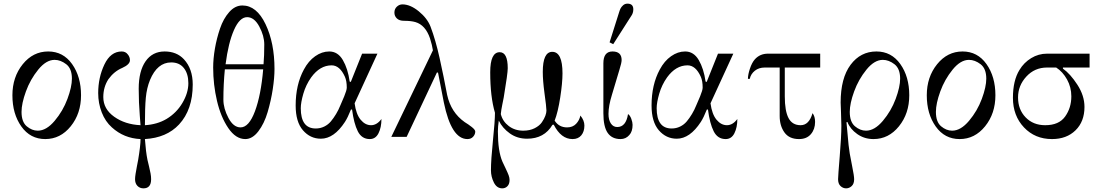

<svg xmlns="http://www.w3.org/2000/svg" viewBox="-20 -750 6042 1052"><path d="M187 -34Q234 -34 279.5 -88Q325 -142 349.5 -208Q374 -274 374 -319Q374 -374 343 -398Q312 -422 279 -422Q233 -422 189.5 -368.5Q146 -315 122 -249Q98 -183 98 -137Q98 -82 126.5 -58Q155 -34 187 -34ZM228 12Q146 12 97 -57Q48 -126 48 -228Q48 -328 104.5 -398Q161 -468 244 -468Q326 -468 375 -399Q424 -330 424 -228Q424 -128 367.5 -58Q311 12 228 12Z M882 -468Q948 -468 988 -425Q1036 -373 1036 -287Q1036 -149 961 -68Q893 5 774 12Q779 81 788 126Q791 139 796.5 161.5Q802 184 805 200.5Q808 217 808 232Q808 282 766 282Q746 282 733 268.5Q720 255 720 232Q720 220 723 201.5Q726 183 730.5 159.5Q735 136 737 126Q750 48 750 12Q659 8 593 -52Q557 -84 537.5 -134Q518 -184 518 -240Q518 -325 552 -396.5Q586 -468 647 -468Q668 -468 680 -452Q692 -438 692 -420Q692 -397 650 -378Q605 -359 574 -316Q546 -273 546 -218Q546 -153 605.5 -110.5Q665 -68 750 -64Q749 -78 746 -116Q743 -154 741.5 -189.5Q740 -225 740 -264Q740 -360 777.5 -414Q815 -468 882 -468ZM918 -408Q842 -408 802 -312Q784 -268 779 -214.5Q774 -161 774 -64Q841 -68 892 -98Q947 -131 979.5 -186Q1012 -241 1012 -294Q1012 -346 987.5 -377Q963 -408 918 -408Z M1324 12Q1272 12 1231 -48Q1190 -108 1169 -197Q1148 -286 1148 -380Q1148 -428 1157.5 -483.5Q1167 -539 1185.5 -593.5Q1204 -648 1236 -684Q1268 -720 1308 -720Q1386 -720 1435 -617.5Q1484 -515 1484 -372Q1484 -324 1474.5 -261.5Q1465 -199 1446.5 -136Q1428 -73 1395.5 -30.5Q1363 12 1324 12ZM1298 -52Q1344 -52 1377 -140.5Q1410 -229 1422 -370H1212Q1204 -288 1204 -204Q1204 -156 1231.5 -104Q1259 -52 1298 -52ZM1334 -656Q1293 -656 1262 -585.5Q1231 -515 1216 -398H1424Q1428 -445 1428 -506Q1428 -554 1400.5 -605Q1373 -656 1334 -656Z M1738 10Q1680 10 1640 -36Q1600 -82 1600 -172Q1600 -286 1645 -369Q1670 -416 1707 -442Q1744 -468 1784 -468Q1831 -468 1858.5 -421Q1886 -374 1896 -303L1902 -301L1964 -456H2048L1923 -184Q1931 -124 1956 -94Q1981 -64 2013 -64Q2045 -64 2070 -98Q2070 -52 2054 -20Q2038 12 2006 12Q1962 12 1940.5 -30.5Q1919 -73 1909 -150H1903Q1885 -105 1870 -82Q1810 10 1738 10ZM1710 -46Q1735 -46 1756.5 -56.5Q1778 -67 1793 -85Q1808 -103 1821.5 -125.5Q1835 -148 1845 -173Q1855 -198 1866 -222Q1880 -256 1880 -270Q1880 -306 1870 -329Q1842 -392 1797 -392Q1733 -392 1685 -326Q1656 -285 1642 -236.5Q1628 -188 1628 -157Q1628 -46 1710 -46Z M2185 -726Q2228 -726 2274.5 -688Q2321 -650 2339 -604Q2367 -530 2389 -430.5Q2411 -331 2430 -230Q2451 -134 2526 -81Q2546 -69 2565 -54Q2584 -39 2584 -29Q2584 -14 2572.5 -1Q2561 12 2541 12Q2453 12 2412 -188Q2405 -221 2395 -275.5Q2385 -330 2380 -352L2374 -353L2208 0H2124L2352 -474Q2348 -502 2336 -540Q2311 -613 2256 -629Q2232 -636 2194 -636Q2168 -636 2154.5 -649Q2141 -662 2141 -681Q2141 -701 2154.5 -713.5Q2168 -726 2185 -726Z M2670 183Q2670 126 2681 19Q2692 -88 2692 -132Q2666 -220 2666 -354Q2666 -464 2718 -464Q2762 -464 2762 -376Q2762 -348 2740 -216Q2738 -205 2732 -176Q2726 -147 2724 -125Q2734 -85 2767.5 -59.5Q2801 -34 2847 -34Q2883 -34 2909.5 -47.5Q2936 -61 2949 -80Q2962 -99 2968 -115.5Q2974 -132 2974 -144Q2974 -163 2963 -242Q2954 -309 2954 -356Q2954 -466 3006 -466Q3062 -466 3062 -348Q3062 -296 3049.5 -215.5Q3037 -135 3019 -89Q3043 -52 3087 -52Q3118 -52 3136.5 -71.5Q3155 -91 3160 -117Q3182 -90 3182 -62Q3182 -29 3165 -8.5Q3148 12 3117 12Q3054 12 3014 -67L3007 -66Q2962 10 2868 10Q2814 10 2773.5 -19Q2733 -48 2713 -89Q2708 -57 2708 -30Q2708 79 2733 136Q2739 149 2750.5 173Q2762 197 2767 210.5Q2772 224 2772 236Q2772 258 2760.5 270Q2749 282 2732 282Q2702 282 2686 250Q2670 218 2670 183Z M3418 -730Q3450 -730 3450 -699Q3450 -688 3447 -679Q3444 -670 3439 -663Q3434 -656 3428 -646L3340 -508L3320 -518L3370 -676Q3375 -693 3379.5 -702.5Q3384 -712 3394 -721Q3404 -730 3418 -730ZM3336 -468Q3386 -468 3386 -421Q3386 -406 3374 -368L3333 -231Q3314 -170 3314 -126Q3314 -93 3327 -73.5Q3340 -54 3362 -54Q3410 -54 3421 -125Q3432 -118 3439 -99Q3446 -80 3446 -66Q3446 -29 3428 -10Q3409 12 3380 12Q3333 12 3309.5 -22Q3286 -56 3286 -130V-403Q3286 -468 3336 -468Z M3688 10Q3630 10 3590 -36Q3550 -82 3550 -172Q3550 -286 3595 -369Q3620 -416 3657 -442Q3694 -468 3734 -468Q3781 -468 3808.5 -421Q3836 -374 3846 -303L3852 -301L3914 -456H3998L3873 -184Q3881 -124 3906 -94Q3931 -64 3963 -64Q3995 -64 4020 -98Q4020 -52 4004 -20Q3988 12 3956 12Q3912 12 3890.5 -30.5Q3869 -73 3859 -150H3853Q3835 -105 3820 -82Q3760 10 3688 10ZM3660 -46Q3685 -46 3706.5 -56.5Q3728 -67 3743 -85Q3758 -103 3771.5 -125.5Q3785 -148 3795 -173Q3805 -198 3816 -222Q3830 -256 3830 -270Q3830 -306 3820 -329Q3792 -392 3747 -392Q3683 -392 3635 -326Q3606 -285 3592 -236.5Q3578 -188 3578 -157Q3578 -46 3660 -46Z M4474 -456V-380H4280V-222Q4280 -142 4300.5 -103Q4321 -64 4367 -64Q4413 -64 4432 -130Q4446 -112 4446 -82Q4446 -42 4423 -15Q4400 12 4358 12Q4304 12 4278 -24.5Q4252 -61 4252 -114V-380H4170Q4138 -380 4116 -362.5Q4094 -345 4088 -318H4078Q4078 -341 4089 -374Q4100 -407 4116 -425Q4144 -456 4188 -456Z M4725 -34Q4772 -34 4817.5 -88Q4863 -142 4887.5 -208Q4912 -274 4912 -319Q4912 -374 4881 -398Q4850 -422 4817 -422Q4771 -422 4727.5 -368.5Q4684 -315 4660 -249Q4636 -183 4636 -137Q4636 -82 4664.5 -58Q4693 -34 4725 -34ZM4766 12Q4716 12 4677 -15.5Q4638 -43 4623 -82L4618 -80L4624 -15Q4629 50 4636 92Q4638 106 4649 160Q4660 214 4660 232Q4660 257 4646.5 269.5Q4633 282 4616 282Q4599 282 4585.5 269.5Q4572 257 4572 232Q4572 215 4581 106.5Q4590 -2 4590 -62Q4590 -82 4588 -134.5Q4586 -187 4586 -188Q4586 -322 4640.5 -395Q4695 -468 4782 -468Q4864 -468 4913 -399Q4962 -330 4962 -228Q4962 -128 4905.5 -58Q4849 12 4766 12Z M5197 -34Q5244 -34 5289.5 -88Q5335 -142 5359.5 -208Q5384 -274 5384 -319Q5384 -374 5353 -398Q5322 -422 5289 -422Q5243 -422 5199.5 -368.5Q5156 -315 5132 -249Q5108 -183 5108 -137Q5108 -82 5136.5 -58Q5165 -34 5197 -34ZM5238 12Q5156 12 5107 -57Q5058 -126 5058 -228Q5058 -328 5114.5 -398Q5171 -468 5254 -468Q5336 -468 5385 -399Q5434 -330 5434 -228Q5434 -128 5377.5 -58Q5321 12 5238 12Z M5950 -456V-380H5804V-374Q5844 -346 5883 -286Q5922 -226 5922 -164Q5922 -84 5873 -36Q5824 12 5744 12Q5651 12 5590.5 -52Q5530 -116 5530 -214Q5530 -309 5566 -367Q5590 -407 5630 -431.5Q5670 -456 5717 -456ZM5707 -64Q5782 -64 5816 -111.5Q5850 -159 5850 -222Q5850 -272 5826.5 -314.5Q5803 -357 5767 -380H5717Q5649 -380 5603.5 -330.5Q5558 -281 5558 -216Q5558 -150 5599.5 -107Q5641 -64 5707 -64Z"/></svg>

Font: Old Standard TT
Style: Regular
Weight: 400
Designer: Alexey Kryukov <alexios@thessalonica.org.ru>
Version: Version 1.0